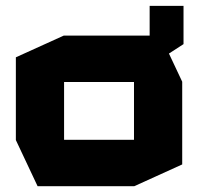

<svg xmlns="http://www.w3.org/2000/svg" viewBox="-20 -641 682 661"><path d="M200.6 -358.7V-518.5H532.5L607.3 -359.7V-358.7ZM109.4 0 34.6 -158.8V-159.8H441.3V0ZM34.6 -159.8V-443.7L199.6 -518.5H200.6V-159.8ZM441.3 0V-358.7H607.3V-74.9L442.3 0ZM495.2 -414.3V-620.7H611.8V-489.1L496.2 -414.3ZM466.8 -414.3 325.9 -518.5H495.2V-414.3Z"/></svg>

Font: Foldit Thin
Style: Regular
Weight: 100
Designer: Sophia Tai
Foundry: Sophia Tai
Version: Version 1.003